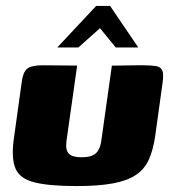

<svg xmlns="http://www.w3.org/2000/svg" viewBox="-20 -620 582 647"><path d="M240 -399 204 -145Q200 -114 212 -102Q224 -90 255 -90Q288 -90 302.5 -103Q317 -116 321 -143L357 -399Q358 -399 372.5 -399Q387 -399 406.5 -399.5Q426 -400 442 -400Q458 -400 461 -400Q488 -400 504.5 -397.5Q521 -395 526.5 -383.5Q532 -372 528 -342L503 -162Q496 -114 481.5 -82Q467 -50 438 -30.5Q409 -11 360.5 -2Q312 7 238 7Q145 7 96 -5.5Q47 -18 32.5 -51.5Q18 -85 26 -148L53 -342Q57 -376 71 -388Q85 -400 124 -400Q154 -400 182 -399.5Q210 -399 240 -399ZM173 -460 304 -600H351L446 -460H370L317 -525L244 -460Z"/></svg>

Font: Genos ExtraBold
Style: Italic
Weight: 800
Italic angle: -8°
Version: Version 1.010